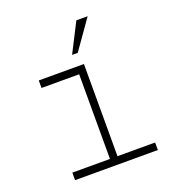

<svg xmlns="http://www.w3.org/2000/svg" viewBox="-135 -854 871 959"><g transform="rotate(-20 300.0 -374.0)"><path d="M300 -40V-490H100V-530H340V-40H540V0H100V-40ZM439 -748 330 -593H300L379 -748Z"/></g></svg>

Font: Fliege Mono Thin
Style: Regular
Weight: 100
Version: Version 0.020;Glyphs 3.3 (3306)